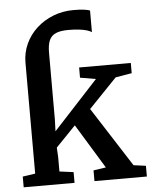

<svg xmlns="http://www.w3.org/2000/svg" viewBox="-57 -880 747 927"><g transform="rotate(-5 317.0 -416.0)"><path d="M20 0V-52L81 -61V-598.5Q81 -647 100.5 -689.5Q120 -732 154.8 -763.8Q189.5 -795.5 235.2 -813.5Q281 -831.5 333 -831.5Q365.5 -831.5 384 -829Q402.5 -826.5 413.5 -822.5V-717.5Q406 -723 390.8 -727.8Q375.5 -732.5 353 -735.2Q330.5 -738 300.5 -738Q263 -738 240.5 -728.5Q218 -719 208.2 -696.8Q198.5 -674.5 198.5 -637V-313.5L196.5 -256L413 -490.5L337 -503.5V-553H587.5V-503.5L508.5 -490L372.5 -348.5L557.5 -60L617 -52V0H363V-52L423.5 -61L292 -276.5L196 -177L198.5 -130.5V-61L266.5 -52V0Z"/></g></svg>

Font: Merriweather 24pt SemiBold
Style: Regular
Weight: 600
Designer: Eben Sorkin
Foundry: Eben Sorkin
Version: Version 2.100